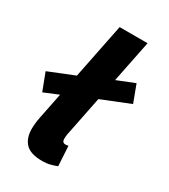

<svg xmlns="http://www.w3.org/2000/svg" viewBox="-180 -784 776 881"><g transform="rotate(30 207.5 -343.0)"><path d="M31 -261 -4 -353 140 -411 285 -474 385 -514 419 -423 262 -360 118 -297ZM189 12Q125 12 99 -16Q73 -44 73 -92Q73 -106 74.5 -121Q76 -136 80 -156L189 -698H337L227 -151Q226 -142 225.5 -137.5Q225 -133 225 -127Q225 -107 243 -107Q246 -107 249 -107.5Q252 -108 258 -109L264 -4Q249 2 230 7Q211 12 189 12Z"/></g></svg>

Font: Source Sans 3 ExtraBold
Style: Italic
Weight: 800
Italic angle: -11°
Version: Version 3.052;hotconv 1.1.0;makeotfexe 2.6.0